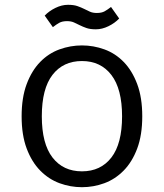

<svg xmlns="http://www.w3.org/2000/svg" viewBox="-20 -764 682 799"><path d="M70 -280Q70 -358 91 -414Q112 -470 147 -506Q182 -542 227.5 -558.5Q273 -575 321 -575Q369 -575 414.5 -558.5Q460 -542 495 -506Q530 -470 551 -414Q572 -358 572 -280Q572 -202 551 -146Q530 -90 494.5 -54Q459 -18 414 -1.5Q369 15 321 15Q273 15 228 -1.5Q183 -18 147.5 -54Q112 -90 91 -146Q70 -202 70 -280ZM154 -280Q154 -166 198.5 -108.5Q243 -51 321 -51Q399 -51 443.5 -108.5Q488 -166 488 -280Q488 -394 443.5 -452Q399 -510 321 -510Q243 -510 198.5 -452.5Q154 -395 154 -280ZM259 -676Q239 -676 226.5 -669Q214 -662 200 -651L166 -699Q184 -718 210.5 -731Q237 -744 263 -744Q287 -744 302.5 -738.5Q318 -733 330 -727Q342 -721 354 -715.5Q366 -710 383 -710Q403 -710 415.5 -717Q428 -724 442 -735L476 -687Q458 -668 431.5 -655Q405 -642 379 -642Q355 -642 339.5 -647.5Q324 -653 312 -659Q300 -665 288 -670.5Q276 -676 259 -676Z"/></svg>

Font: Carrois Gothic SC
Style: Regular
Weight: 400
Designer: Ralph du Carrois
Foundry: Ralph du Carrois
Version: Version 1.001